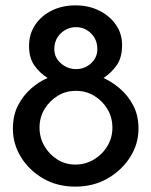

<svg xmlns="http://www.w3.org/2000/svg" viewBox="-20 -686 563 714"><path d="M28 -207Q28 -258 47.5 -295Q67 -332 96.5 -357.5Q126 -383 157 -396Q127 -415 107.5 -443Q88 -471 88 -515Q88 -559 110.5 -593Q133 -627 172 -646.5Q211 -666 261 -666Q310 -666 349 -646.5Q388 -627 411 -594Q434 -561 434 -519Q434 -472 414.5 -444Q395 -416 365 -396Q396 -382 426 -356.5Q456 -331 475.5 -294Q495 -257 495 -207Q495 -150 463.5 -101Q432 -52 379.5 -22Q327 8 260 8Q193 8 141 -22Q89 -52 58.5 -101Q28 -150 28 -207ZM127 -212Q127 -174 145 -143Q163 -112 193 -93Q223 -74 260 -74Q298 -74 329.5 -93Q361 -112 379.5 -143Q398 -174 398 -211Q398 -249 380 -279.5Q362 -310 331.5 -329Q301 -348 264 -348Q227 -349 196 -330.5Q165 -312 146 -281Q127 -250 127 -212ZM182 -503Q182 -472 206.5 -450.5Q231 -429 263 -429Q295 -429 318.5 -450.5Q342 -472 342 -503Q342 -539 318.5 -562Q295 -585 263 -585Q230 -585 206 -562Q182 -539 182 -503Z"/></svg>

Font: Josefin Sans Thin
Style: Regular
Weight: 400
Version: Version 2.000